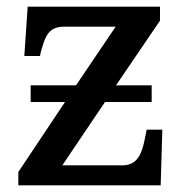

<svg xmlns="http://www.w3.org/2000/svg" viewBox="-20 -556 556 576"><path d="M35 0H462L467 -167H420L415 -142C406 -95 392 -60 348 -60H167L295 -250H435V-300H328L460 -494V-536H63L53 -388H100L102 -398C116 -451 127 -476 174 -476H327L208 -300H72V-250H175L35 -40Z"/></svg>

Font: Noto Serif Medium
Style: Regular
Weight: 500
Designer: Monotype Design Team
Foundry: Monotype Imaging Inc.
Version: Version 2.013